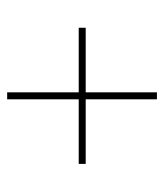

<svg xmlns="http://www.w3.org/2000/svg" viewBox="20 -632 469 550"><g transform="rotate(-90 255.0 -357.5)"><path d="M245 -143V-347H60V-367H245V-572H265V-367H450V-347H265V-143Z"/></g></svg>

Font: Noto Serif Display SemiCondensed Thin
Style: Regular
Weight: 100
Width: 4
Designer: Monotype Design Team
Foundry: Monotype Imaging Inc.
Version: Version 2.009